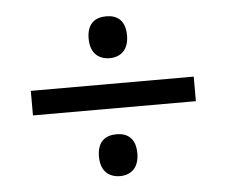

<svg xmlns="http://www.w3.org/2000/svg" viewBox="-41 -629 653 553"><g transform="rotate(-5 286.0 -352.0)"><path d="M285 -462C315 -462 340 -480 340 -523C340 -568 315 -583 285 -583C254 -583 229 -568 229 -523C229 -480 254 -462 285 -462ZM50 -317H521V-388H50ZM285 -121C315 -121 340 -139 340 -182C340 -227 315 -242 285 -242C254 -242 229 -227 229 -182C229 -139 254 -121 285 -121Z"/></g></svg>

Font: Noto Sans EgyptHiero
Style: Regular
Weight: 400
Designer: Monotype Design Team
Foundry: Monotype Imaging Inc.
Version: Version 2.002